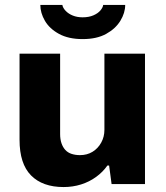

<svg xmlns="http://www.w3.org/2000/svg" viewBox="-20 -744 669 776"><path d="M237 12Q152 12 105.5 -35Q59 -82 59 -179V-527H223V-202Q223 -181 228.5 -165Q234 -149 244 -138Q254 -127 269.5 -122Q285 -117 303 -117Q332 -117 354 -130.5Q376 -144 389 -167.5Q402 -191 402 -219V-527H566V0H431L421 -75H414Q396 -49 368.5 -29Q341 -9 307.5 1.5Q274 12 237 12ZM314 -586Q257 -586 218.5 -607Q180 -628 161.5 -660Q143 -692 143 -724H232Q234 -712 245.5 -700Q257 -688 274.5 -681Q292 -674 314 -674Q339 -674 357.5 -682Q376 -690 386 -702Q396 -714 397 -724H486Q486 -692 466.5 -660Q447 -628 409 -607Q371 -586 314 -586Z"/></svg>

Font: Archivo SemiBold ExtraBold
Style: Regular
Weight: 800
Version: Version 2.001